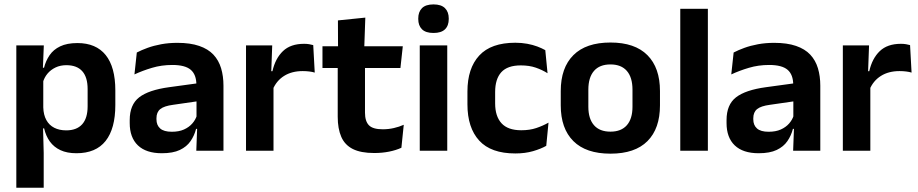

<svg xmlns="http://www.w3.org/2000/svg" viewBox="-20 -702 4276 894"><path d="M336 11.5Q292 11.5 261.5 -2.8Q231 -17 212.2 -43Q193.5 -69 185.5 -104H149L181.5 -202Q182.5 -167 195.8 -143Q209 -119 232.8 -107Q256.5 -95 288.5 -95Q337 -95 362.5 -123.2Q388 -151.5 388 -207V-287.5Q388 -342.5 363 -370.5Q338 -398.5 289 -398.5Q261 -398.5 238.5 -387.8Q216 -377 201 -359Q186 -341 179.5 -317.5L149.5 -386.5H185Q193 -418.5 210.8 -444.8Q228.5 -471 260.2 -486.2Q292 -501.5 340.5 -501.5Q427 -501.5 472 -445.8Q517 -390 517 -281V-213Q517 -103 471.8 -45.8Q426.5 11.5 336 11.5ZM56 172V-490.5H184L179 -366L181.5 -343.5V-147L180 -124L183.5 10.5V172Z M894 0 898.5 -120 895 -131V-284.5L894.5 -306.5Q894.5 -354.5 868.2 -377Q842 -399.5 782.5 -399.5Q732 -399.5 687.8 -386.2Q643.5 -373 606 -355.5L617 -457.5Q639 -469 667.2 -479.2Q695.5 -489.5 730.5 -496Q765.5 -502.5 806 -502.5Q866 -502.5 907.5 -488.2Q949 -474 973.8 -447.5Q998.5 -421 1009.5 -384.2Q1020.5 -347.5 1020.5 -303V0ZM733.5 11.5Q660.5 11.5 622.2 -25Q584 -61.5 584 -129V-143Q584 -214.5 628 -248.8Q672 -283 767.5 -296L906.5 -315L914 -232.5L786 -214Q744 -208.5 726.2 -194Q708.5 -179.5 708.5 -151.5V-146.5Q708.5 -119 725.8 -103.8Q743 -88.5 780 -88.5Q813 -88.5 836.5 -99Q860 -109.5 875.2 -126.8Q890.5 -144 897 -165.5L915 -102H893Q885 -70.5 867.2 -44.8Q849.5 -19 817.5 -3.8Q785.5 11.5 733.5 11.5Z M1250 -285 1217.5 -370.5H1248.5Q1262 -430 1297.5 -464Q1333 -498 1396 -498Q1409 -498 1419.5 -496.2Q1430 -494.5 1438.5 -492L1445.5 -364Q1434.5 -367.5 1420 -369.2Q1405.5 -371 1389.5 -371Q1338.5 -371 1302.8 -348.5Q1267 -326 1250 -285ZM1125.5 0V-490.5H1247.5L1242 -340L1253.5 -335.5V0Z M1722.5 10.5Q1660 10.5 1622.8 -8.2Q1585.5 -27 1569 -65Q1552.5 -103 1552.5 -158.5V-444.5H1679.5V-177.5Q1679.5 -137.5 1697.8 -118.8Q1716 -100 1762 -100Q1789 -100 1814 -105.8Q1839 -111.5 1860 -121L1849 -14Q1824 -2.5 1791.8 4Q1759.5 10.5 1722.5 10.5ZM1481.5 -385.5V-486.5H1855.5L1844.5 -385.5ZM1554 -477 1553.5 -607 1681 -620 1676 -477Z M1934.5 0V-490.5H2062.5V0ZM1998.5 -548.5Q1962 -548.5 1944.8 -565.8Q1927.5 -583 1927.5 -613.5V-616Q1927.5 -646.5 1944.8 -664Q1962 -681.5 1998.5 -681.5Q2034.5 -681.5 2052 -664Q2069.5 -646.5 2069.5 -616V-613.5Q2069.5 -582.5 2052 -565.5Q2034.5 -548.5 1998.5 -548.5Z M2379.5 12.5Q2266 12.5 2211.2 -47.5Q2156.5 -107.5 2156.5 -216V-276Q2156.5 -384 2211.5 -443.5Q2266.5 -503 2379.5 -503Q2409 -503 2434.8 -498.2Q2460.5 -493.5 2481.8 -485.5Q2503 -477.5 2519 -468.5L2529.5 -361Q2505 -376.5 2474.8 -387Q2444.5 -397.5 2405 -397.5Q2343 -397.5 2314.2 -365.8Q2285.5 -334 2285.5 -273.5V-220.5Q2285.5 -160.5 2315.2 -128Q2345 -95.5 2407 -95.5Q2446.5 -95.5 2477 -105.8Q2507.5 -116 2534 -131L2523.5 -23Q2499 -9 2462 1.8Q2425 12.5 2379.5 12.5Z M2822.5 13.5Q2708.5 13.5 2649.8 -45Q2591 -103.5 2591 -211.5V-278Q2591 -386.5 2649.8 -445.2Q2708.5 -504 2822.5 -504Q2936 -504 2994.5 -445.2Q3053 -386.5 3053 -278V-211.5Q3053 -103.5 2994.8 -45Q2936.5 13.5 2822.5 13.5ZM2822.5 -89Q2872.5 -89 2898.8 -119Q2925 -149 2925 -205V-284.5Q2925 -341.5 2898.8 -371.8Q2872.5 -402 2822.5 -402Q2772 -402 2745.8 -371.8Q2719.5 -341.5 2719.5 -284.5V-205Q2719.5 -149 2745.8 -119Q2772 -89 2822.5 -89Z M3147.5 0V-661H3276V0Z M3673 0 3677.5 -120 3674 -131V-284.5L3673.5 -306.5Q3673.5 -354.5 3647.2 -377Q3621 -399.5 3561.5 -399.5Q3511 -399.5 3466.8 -386.2Q3422.5 -373 3385 -355.5L3396 -457.5Q3418 -469 3446.2 -479.2Q3474.5 -489.5 3509.5 -496Q3544.5 -502.5 3585 -502.5Q3645 -502.5 3686.5 -488.2Q3728 -474 3752.8 -447.5Q3777.5 -421 3788.5 -384.2Q3799.5 -347.5 3799.5 -303V0ZM3512.5 11.5Q3439.5 11.5 3401.2 -25Q3363 -61.5 3363 -129V-143Q3363 -214.5 3407 -248.8Q3451 -283 3546.5 -296L3685.5 -315L3693 -232.5L3565 -214Q3523 -208.5 3505.2 -194Q3487.5 -179.5 3487.5 -151.5V-146.5Q3487.5 -119 3504.8 -103.8Q3522 -88.5 3559 -88.5Q3592 -88.5 3615.5 -99Q3639 -109.5 3654.2 -126.8Q3669.5 -144 3676 -165.5L3694 -102H3672Q3664 -70.5 3646.2 -44.8Q3628.5 -19 3596.5 -3.8Q3564.5 11.5 3512.5 11.5Z M4029 -285 3996.5 -370.5H4027.5Q4041 -430 4076.5 -464Q4112 -498 4175 -498Q4188 -498 4198.5 -496.2Q4209 -494.5 4217.5 -492L4224.5 -364Q4213.5 -367.5 4199 -369.2Q4184.5 -371 4168.5 -371Q4117.5 -371 4081.8 -348.5Q4046 -326 4029 -285ZM3904.5 0V-490.5H4026.5L4021 -340L4032.5 -335.5V0Z"/></svg>

Font: Anek Gujarati Medium SemiBold
Style: Regular
Weight: 600
Version: Version 1.003